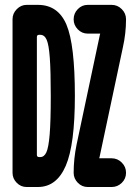

<svg xmlns="http://www.w3.org/2000/svg" viewBox="-20 -750 540 770"><path d="M427.7 -730.5Q451.2 -730.5 468.3 -713.4Q485.4 -696.3 485.4 -672.9V-671.9Q485.4 -616.2 472.7 -559.6L378.9 -118.2L377.9 -117.2V-116.2Q377.9 -115.2 378.9 -115.2H427.7Q451.2 -115.2 468.3 -98.1Q485.4 -81.1 485.4 -57.6V-56.6Q485.4 -33.2 468.3 -16.6Q451.2 0 427.7 0H332Q308.6 0 292 -17.1Q275.4 -34.2 275.4 -56.6V-57.6Q275.4 -113.3 287.1 -169.9L380.9 -612.3L381.8 -613.3V-614.3Q381.8 -615.2 380.9 -615.2H332Q308.6 -615.2 292 -632.3Q275.4 -649.4 275.4 -671.9V-672.9Q275.4 -696.3 292 -713.4Q308.6 -730.5 332 -730.5ZM141.6 -120.1Q157.2 -120.1 166 -139.2Q174.8 -158.2 179.2 -210.9Q183.6 -263.7 183.6 -364.7Q183.6 -465.8 179.7 -518.6Q175.8 -571.3 167 -590.8Q158.2 -610.4 141.6 -610.4H136.7Q127.9 -610.4 127.9 -601.6V-128.9Q127.9 -120.1 136.7 -120.1ZM131.8 -730.5Q212.9 -730.5 246.6 -650.9Q280.3 -571.3 280.3 -365.2Q280.3 -169.9 243.7 -85Q207 0 131.8 0H127.9H86.9Q63.5 0 46.9 -17.1Q30.3 -34.2 30.3 -56.6V-672.9Q30.3 -696.3 47.4 -713.4Q64.5 -730.5 86.9 -730.5Z"/></svg>

Font: Rounded Mgen+ 2m bold
Style: Bold
Weight: 700
Designer: [Source Han Sans]
Ryoko NISHIZUKA  (kana & ideographs); Paul D. Hunt (Latin, Greek & Cyrillic); Wenlong ZHANG  (bopomofo
Version: Version 1.059.20150602